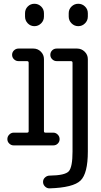

<svg xmlns="http://www.w3.org/2000/svg" viewBox="-20 -780 540 1030"><path d="M348.6 -709Q348.6 -730.5 363.8 -745.1Q378.9 -759.8 399.9 -759.8Q420.9 -759.8 436 -745.1Q451.2 -730.5 451.2 -709V-691.4Q451.2 -669.9 436 -654.8Q420.9 -639.6 399.9 -639.6Q378.9 -639.6 363.8 -654.8Q348.6 -669.9 348.6 -691.4ZM451.2 33.2Q451.2 150.4 412.1 188.5Q373 226.6 245.1 230.5Q231.4 230.5 221.2 220.2Q210.9 210 210.9 195.8Q210.9 181.6 221.7 171.9Q232.4 162.1 246.1 162.1Q329.1 161.1 349.1 138.7Q369.1 116.2 369.1 33.2V-443.4Q369.1 -452.1 360.4 -452.1H284.2Q270.5 -452.1 260.3 -461.9Q250 -471.7 250 -485.8Q250 -500 259.8 -509.8Q269.5 -519.5 284.2 -519.5H393.6Q417 -519.5 434.1 -502.9Q451.2 -486.3 451.2 -462.9ZM215.8 -709V-691.4Q215.8 -669.9 200.7 -654.8Q185.5 -639.6 164.6 -639.6Q143.6 -639.6 128.9 -654.8Q114.3 -669.9 114.3 -691.4V-709Q114.3 -730.5 128.9 -745.1Q143.6 -759.8 164.6 -759.8Q185.5 -759.8 200.7 -745.1Q215.8 -730.5 215.8 -709ZM53.7 0Q40 0 29.8 -9.8Q19.5 -19.5 19.5 -33.7Q19.5 -47.9 29.8 -58.1Q40 -68.4 53.7 -68.4H125Q133.8 -68.4 133.8 -76.2V-443.4Q133.8 -452.1 125 -452.1H79.1Q65.4 -452.1 55.2 -461.9Q44.9 -471.7 44.9 -485.8Q44.9 -500 55.2 -509.8Q65.4 -519.5 79.1 -519.5H159.2Q182.6 -519.5 199.2 -502.9Q215.8 -486.3 215.8 -462.9V-76.2Q215.8 -68.4 223.6 -68.4H265.6Q279.3 -68.4 289.6 -58.1Q299.8 -47.9 299.8 -33.7Q299.8 -19.5 290 -9.8Q280.3 0 265.6 0Z"/></svg>

Font: Rounded Mgen+ 1m regular
Style: Regular
Weight: 400
Designer: [Source Han Sans]
Ryoko NISHIZUKA  (kana & ideographs); Paul D. Hunt (Latin, Greek & Cyrillic); Wenlong ZHANG  (bopomofo
Version: Version 1.059.20150602